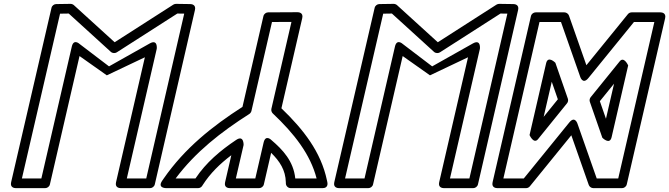

<svg xmlns="http://www.w3.org/2000/svg" viewBox="-20 -949 3464 994"><path d="M533 -559 730 -652.5 580.7 -5.6C574.1 23 598.9 25 605 25H757C767.8 25 778.7 17.1 781.4 5.6L989.3 -897.3C995.8 -925.2 971.8 -927.8 965.4 -927.9L891.4 -929C887.4 -929.1 881.7 -927.7 877.5 -925.1L573.5 -730.3L362.3 -922.5C358.6 -925.9 351.5 -929.1 345 -929L270.5 -927.9C260.3 -927.7 249.2 -920.1 246.6 -908.5L37.6 -5.6C31 23 55.9 25 62 25H214C224.7 25 235.7 17.2 238.3 5.6L391.7 -658.8ZM544.4 -605.4 391.2 -722C391.2 -722 361.4 -749.8 351.7 -707.8L194.1 -25H93.4L290.9 -878.2L335.9 -878.9L554 -680.4C562.8 -672.5 576.3 -672.7 584.3 -677.9L898.1 -878.9L933.7 -878.4L737.1 -25H636.5L791.5 -696.5C791.5 -696.5 798 -748.2 754.9 -723.9Z M1281.7 -374.5 1388.1 -835.1 1488.9 -835.6 1385 -385.6C1382.9 -376.7 1386.8 -366.9 1392.2 -361.8C1503 -257.3 1586.8 -150.6 1619.1 -25H1508.7C1499.5 -114.9 1443.8 -173.9 1385.1 -223.9C1385.1 -223.9 1354.8 -255.1 1344.6 -210.5L1301.7 -25H1201L1241.1 -198.3C1241.1 -198.3 1243.1 -251.7 1202.8 -224.7C1121.3 -170.2 1046.5 -107.4 991.9 -25H889.2C992.1 -162.7 1124.3 -265.7 1270.8 -359C1276.4 -362.6 1280.5 -369.2 1281.7 -374.5ZM1235.3 -395.7C1079.8 -295.8 936.3 -182 827.4 -24.6L820.2 -14.2C792.4 25.8 840.7 25 840.7 25H1005.6C1013.7 25 1022 20.7 1026.6 13.5L1029.7 8.6C1068.7 -52.2 1118.1 -100.4 1177.6 -145.5L1145.3 -5.6C1138.6 23 1163.5 25 1169.6 25H1321.6C1332.4 25 1343.3 17.2 1346 5.6L1383.7 -157.8C1428.1 -114.3 1458.4 -68.3 1459.8 -5.3L1459.9 0.5C1460.2 13.9 1471.5 25 1484.9 25H1650.3C1678.7 25 1676.1 1.3 1674.8 -5.1L1672.6 -15.4C1642 -161.5 1552 -277.9 1436.9 -388.3L1544.7 -855.1C1551.4 -884 1526.2 -885.8 1520.2 -885.8L1368 -885C1357.4 -884.9 1346.5 -877.1 1343.8 -865.6Z M2206 -559 2403 -652.5 2253.7 -5.6C2247.1 23 2271.9 25 2278 25H2430C2440.8 25 2451.7 17.1 2454.4 5.6L2662.3 -897.3C2668.8 -925.2 2644.8 -927.8 2638.4 -927.9L2564.4 -929C2560.4 -929.1 2554.7 -927.7 2550.5 -925.1L2246.5 -730.3L2035.3 -922.5C2031.6 -925.9 2024.5 -929.1 2018 -929L1943.5 -927.9C1933.3 -927.7 1922.2 -920.1 1919.6 -908.5L1710.6 -5.6C1704 23 1728.9 25 1735 25H1887C1897.7 25 1908.7 17.2 1911.3 5.6L2064.7 -658.8ZM2217.4 -605.4 2064.2 -722C2064.2 -722 2034.4 -749.8 2024.7 -707.8L1867.1 -25H1766.4L1963.9 -878.2L2008.9 -878.9L2227 -680.4C2235.8 -672.5 2249.3 -672.7 2257.3 -677.9L2571.1 -878.9L2606.7 -878.4L2410.1 -25H2309.5L2464.5 -696.5C2464.5 -696.5 2471 -748.2 2427.9 -723.9Z M3146.3 -238.6 3232.1 -610.2C3232.1 -610.2 3210.5 -659 3188.3 -631.5L3037.9 -445.7C3032.5 -439 3031 -429.7 3033.7 -421.8L3098.3 -236C3098.3 -236 3136.6 -196.8 3146.3 -238.6ZM3117.1 -334.3 3085.5 -425.1 3159 -515.8ZM2807.3 -621.4 2721.5 -249.8C2721.5 -249.8 2743 -201 2765.3 -228.5L2915.6 -414.3C2921.1 -421 2922.6 -430.3 2919.8 -438.2L2855.2 -624C2855.2 -624 2816.9 -663.2 2807.3 -621.4ZM2836.5 -525.7 2868 -434.9 2794.6 -344.2ZM2927.1 -314.8 2691.6 -25H2586L2773 -835H2884.3L2983.4 -552.6C2983.4 -552.6 2996.2 -508.1 3026.4 -545.2L3262 -835H3367.6L3180.6 -25H3069.3L2970.1 -307.4C2970.1 -307.4 2957.3 -351.9 2927.1 -314.8ZM2937.8 -248.6 3028 8.3C3030.9 16.8 3040.5 25 3051.5 25H3200.4C3211.2 25 3222.1 17.2 3224.8 5.6L3423.4 -854.4C3430 -883 3405.1 -885 3399 -885H3250.1C3242.8 -885 3235.4 -881.6 3230.7 -875.8L3015.8 -611.4L2925.6 -868.3C2922.6 -876.8 2913.1 -885 2902 -885H2753.1C2742.3 -885 2731.4 -877.2 2728.7 -865.6L2530.2 -5.6C2523.6 23 2548.4 25 2554.6 25H2703.5C2710.8 25 2718.1 21.6 2722.9 15.8Z"/></svg>

Font: Stormning Aesir
Style: Bold
Weight: 400
Designer: Robert Jablonski, Mew Too
Foundry: Cannot Into Space Fonts
Version: Version 0.90